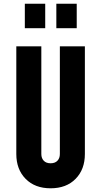

<svg xmlns="http://www.w3.org/2000/svg" viewBox="-20 -1000 546 1036"><path d="M438 -750V-169Q438 -86 388 -35Q338 16 253 16Q168.5 16 118.2 -35Q68 -86 68 -169V-750H203V-169Q203 -146.5 216 -132.8Q229 -119 253 -119Q277 -119 290 -132.8Q303 -146.5 303 -169V-750ZM114 -848V-980H224V-848ZM284 -848V-980H394V-848Z"/></svg>

Font: Mohave Light
Style: Bold
Weight: 700
Version: Version 2.003